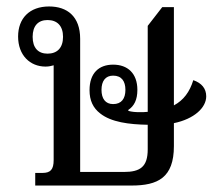

<svg xmlns="http://www.w3.org/2000/svg" viewBox="-20 -574 676 594"><path d="M89 0H387C468 0 518 -24 518 -122V-193C581 -206 618 -241 618 -276C618 -300 604 -317 578 -326C567 -290 548 -264 518 -248V-552H482L437 -494V-228C429 -227 420 -227 411 -227C399 -227 387 -228 377 -231V-234C395 -246 405 -265 405 -296C405 -347 375 -374 330 -374C286 -374 257 -348 257 -295C257 -263 268 -240 290 -223C324 -196 379 -189 437 -188V-112C437 -58 414 -42 363 -42H228V-454C228 -523 188 -554 132 -554C71 -554 36 -517 36 -461C36 -403 73 -368 121 -368C131 -368 139 -370 146 -372V-79C146 -49 136 -39 111 -39H89ZM127 -408C98 -408 81 -426 81 -460C81 -494 98 -512 127 -512C157 -512 175 -494 175 -460C175 -426 157 -408 127 -408ZM330 -252C306 -252 294 -269 294 -296C294 -323 306 -340 330 -340C356 -340 368 -323 368 -296C368 -269 356 -252 330 -252Z"/></svg>

Font: Noto Serif Thai SemiCondensed
Style: Regular
Weight: 400
Width: 4
Designer: Monotype Design Team
Foundry: Monotype Imaging Inc.
Version: Version 2.002